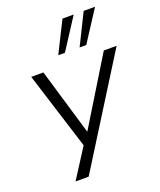

<svg xmlns="http://www.w3.org/2000/svg" viewBox="-167 -859 949 1141"><g transform="rotate(-20 307.5 -288.0)"><path d="M110 180 238 -20 239 27 75 -494H152L276 -76H278L534 -494H615L193 180ZM405 -560 502 -756H574L447 -560ZM270 -560 368 -756H439L312 -560Z"/></g></svg>

Font: Nunito Sans 7pt SemiExpanded Light
Style: Italic
Weight: 300
Width: 6
Italic angle: -9°
Designer: Vernon Adams
Foundry: Vernon Adams
Version: Version 3.101;gftools[0.9.27]